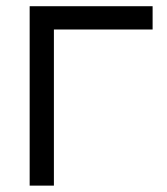

<svg xmlns="http://www.w3.org/2000/svg" viewBox="-20 -582 524 602"><path d="M458.5 -489.5H149V0H73V-562.5H458.5Z"/></svg>

Font: Russisch Sans
Style: Regular
Weight: 400
Designer: Michael Sharanda (font) & Cristiano Sobral (main changes)
Foundry: Michael Sharanda
Version: Version 2.00;October 25, 2020;FontCreator 13.0.0.2681 64-bit